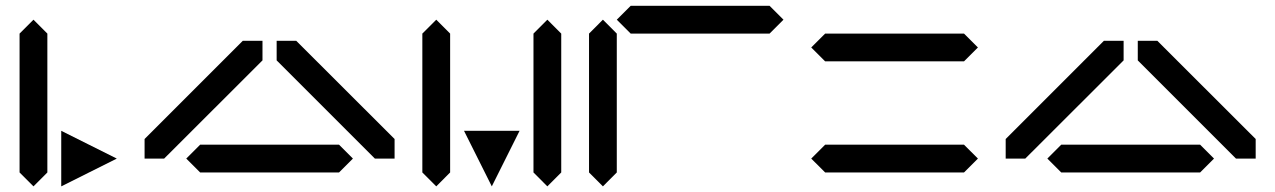

<svg xmlns="http://www.w3.org/2000/svg" viewBox="-20 -704 4483 675"><path d="M48.8 -97.7V-585.9L97.7 -634.8L146.5 -585.9V-97.7L97.7 -48.8ZM195.3 -48.8V-244.1L390.6 -146.5Z M683.6 -195.3H1171.9L1220.7 -146.5L1171.9 -97.7H683.6L634.8 -146.5ZM488.3 -215.3 833.5 -560.5H902.8V-491.7L557.1 -146.5H488.3ZM1367.2 -146.5H1297.9L952.6 -491.7V-560.5H1021.5L1367.2 -215.3Z M1464.8 -97.7V-585.9L1513.7 -634.8L1562.5 -585.9V-97.7L1513.7 -48.8ZM1611.3 -244.1H1806.6L1709 -48.8ZM1855.5 -97.7V-585.9L1904.3 -634.8L1953.1 -585.9V-97.7L1904.3 -48.8Z M2050.8 -97.7V-585.9L2099.6 -634.8L2148.4 -585.9V-97.7L2099.6 -48.8ZM2197.3 -683.6H2685.5L2734.4 -634.8L2685.5 -585.9H2197.3L2148.4 -634.8Z M2880.9 -195.3H3369.1L3418 -146.5L3369.1 -97.7H2880.9L2832 -146.5ZM2880.9 -585.9H3369.1L3418 -537.1L3369.1 -488.3H2880.9L2832 -537.1Z M3710.9 -195.3H4199.2L4248 -146.5L4199.2 -97.7H3710.9L3662.1 -146.5ZM3515.6 -215.3 3860.8 -560.5H3930.2V-491.7L3584.5 -146.5H3515.6ZM4394.5 -146.5H4325.2L3980 -491.7V-560.5H4048.8L4394.5 -215.3Z"/></svg>

Font: BabelStone Centaurian
Style: Regular
Weight: 400
Designer: Andrew West
Foundry: BabelStone
Version: Version 1.01 November 6, 2013